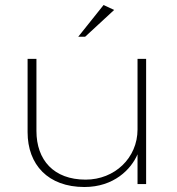

<svg xmlns="http://www.w3.org/2000/svg" viewBox="-20 -741 711 773"><path d="M295 -593.1H322.8L439.6 -701L397 -720.8ZM319.8 11.9C438.6 11.9 507.9 -59.4 533.7 -119.8V0H568.3V-504H533.7V-219.8C533.7 -105 441.6 -17.8 324.8 -17.8C196 -17.8 126.7 -97 126.7 -213.9V-504H91.1V-208.9C91.1 -78.2 173.3 11.9 319.8 11.9Z"/></svg>

Font: Meinily
Style: Regular
Weight: 500
Designer: Paul Hayes
Foundry: Paul Hayes
Version: Version 1.0; ttfautohint (v1.8.4.7-5d5b)